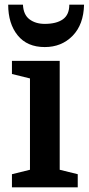

<svg xmlns="http://www.w3.org/2000/svg" viewBox="-20 -800 379 820"><path d="M108 -465 31 -484V-540H235V-75L312 -56V0H31V-56L108 -75ZM339 -780H276Q276 -737 248.5 -717.5Q221 -698 171 -698Q132 -698 106 -717.5Q80 -737 78 -780H15Q15 -699 55.5 -649Q96 -599 171 -599Q243 -599 290 -647Q337 -695 339 -780Z"/></svg>

Font: Domine
Style: Regular
Weight: 400
Designer: Pablo Impallari, Rodrigo Fuenzalida, Brenda Gallo
Foundry: Pablo Impallari, Rodrigo Fuenzalida, Brenda Gallo
Version: Version 2.000;September 19, 2022;FontCreator 14.0.0.2877 64-